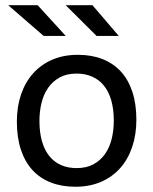

<svg xmlns="http://www.w3.org/2000/svg" viewBox="-20 -710 590 739"><path d="M504.9 -249C504.9 -289.4 499.8 -325.2 489.5 -356.4C479.2 -387.7 464.4 -413.8 445.1 -434.8C425.7 -455.8 402.1 -471.8 374.3 -482.7C346.4 -493.6 314.9 -499 279.8 -499C243 -499 210.1 -492.8 181.2 -480.2C152.2 -467.7 127.6 -450.1 107.4 -427.5C87.2 -404.9 71.8 -377.8 61 -346.4C50.3 -315 44.9 -280.3 44.9 -242.2C44.9 -201.5 50 -165.5 60.3 -134.3C70.6 -103 85.4 -76.8 104.7 -55.7C124.1 -34.5 147.7 -18.5 175.5 -7.6C203.4 3.3 234.9 8.8 270 8.8C306.8 8.8 339.7 2.5 368.7 -10C397.6 -22.5 422.2 -40.1 442.4 -62.7C462.6 -85.4 478 -112.5 488.8 -144.3C499.5 -176 504.9 -210.9 504.9 -249ZM418 -245.1C418 -220.7 415.3 -197.5 409.9 -175.5C404.5 -153.6 396.1 -134.3 384.5 -117.7C373 -101.1 358.2 -87.8 340.1 -77.9C322 -68 300.3 -63 274.9 -63C252.8 -63 232.9 -66.8 215.3 -74.5C197.8 -82.1 182.8 -93.5 170.4 -108.6C158 -123.8 148.5 -142.7 141.8 -165.5C135.2 -188.3 131.8 -214.8 131.8 -245.1C131.8 -269.2 134.5 -292.2 139.9 -314.2C145.3 -336.2 153.7 -355.5 165.3 -372.1C176.8 -388.7 191.7 -401.9 209.7 -411.9C227.8 -421.8 249.5 -426.8 274.9 -426.8C296.7 -426.8 316.5 -422.9 334.2 -415.3C352 -407.6 367 -396.2 379.4 -381.1C391.8 -366 401.3 -347.1 408 -324.5C414.6 -301.8 418 -275.4 418 -245.1ZM335.9 -689.9H232.9L351.6 -571.8H437ZM125 -689.9H11.7L147.9 -571.8H232.9ZM0 -490.2Z"/></svg>

Font: CodeNewRoman Nerd Font Mono
Style: Regular
Weight: 400
Monospace: yes
Designer: Sam Radian
Foundry: Code New Roman
Version: Version 2.00 November 29, 2014;Nerd Fonts 3.2.1